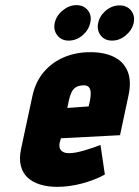

<svg xmlns="http://www.w3.org/2000/svg" viewBox="-20 -714 542 747"><path d="M277 -694Q249 -694 224 -673.5Q199 -653 193 -625Q187 -597 203 -576.5Q219 -556 247 -556Q277 -556 301 -576.5Q325 -597 331 -625Q338 -653 322 -673.5Q306 -694 277 -694ZM445 -693Q416 -693 392 -673Q368 -653 362 -625Q356 -597 371.5 -576.5Q387 -556 416 -556Q445 -556 469.5 -576.5Q494 -597 500 -625Q506 -653 490 -673Q474 -693 445 -693ZM212 -158 217 -176 447 -188 480 -343Q492 -399 476.5 -436.5Q461 -474 423.5 -492.5Q386 -511 331 -511Q276 -511 229.5 -491.5Q183 -472 150.5 -434Q118 -396 106 -340L62 -135Q54 -97 61 -69Q68 -41 87.5 -23Q107 -5 136.5 4Q166 13 202 13Q249 13 298.5 0Q348 -13 388 -35L371 -150Q343 -139 307.5 -128.5Q272 -118 248 -118Q237 -118 229.5 -121Q222 -124 217.5 -129Q213 -134 211.5 -141.5Q210 -149 212 -158ZM330 -323 325 -300 242 -294 248 -324Q252 -342 258 -354.5Q264 -367 274.5 -374Q285 -381 303 -382Q320 -383 326.5 -374Q333 -365 333 -351.5Q333 -338 330 -323Z"/></svg>

Font: Advent Pro ExtraBold
Style: Italic
Weight: 800
Italic angle: -12°
Version: Version 3.000